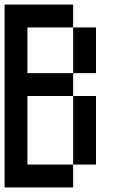

<svg xmlns="http://www.w3.org/2000/svg" viewBox="-20 -920 540 840"><path d="M0 -100V-900H300V-800H100V-600H300V-500H100V-200H300V-100ZM300 -200V-500H400V-200ZM300 -600V-800H400V-600Z"/></svg>

Font: GalmuriMono9 Regular
Style: Regular
Weight: 400
Designer: Lee Minseo (quiple)
Version: Version 2.399;hotconv 1.1.1;makeotfexe 2.6.0 DEVELOPMENT